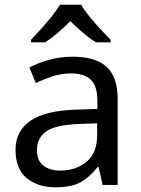

<svg xmlns="http://www.w3.org/2000/svg" viewBox="-20 -786 601 816"><path d="M288 -545Q386 -545 433 -502Q480 -459 480 -365V0H416L399 -76H395Q360 -32 321.5 -11Q283 10 215 10Q142 10 94 -28.5Q46 -67 46 -149Q46 -229 109 -272.5Q172 -316 303 -320L394 -323V-355Q394 -422 365 -448Q336 -474 283 -474Q241 -474 203 -461.5Q165 -449 132 -433L105 -499Q140 -518 188 -531.5Q236 -545 288 -545ZM314 -259Q214 -255 175.5 -227Q137 -199 137 -148Q137 -103 164.5 -82Q192 -61 235 -61Q303 -61 348 -98.5Q393 -136 393 -214V-262ZM325 -766Q337 -744 359.5 -716.5Q382 -689 406.5 -662.5Q431 -636 450 -617V-606H388Q362 -622 334 -645.5Q306 -669 279 -696Q252 -669 225 -646Q198 -623 172 -606H112V-617Q131 -637 154.5 -663Q178 -689 200 -716.5Q222 -744 235 -766Z"/></svg>

Font: Noto Sans Syloti Nagri
Style: Regular
Weight: 400
Designer: Monotype Design Team
Foundry: Monotype Imaging Inc.
Version: Version 2.003; ttfautohint (v1.8.4.7-5d5b)